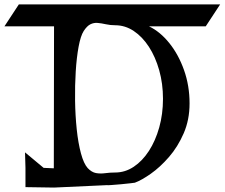

<svg xmlns="http://www.w3.org/2000/svg" viewBox="-50 -840 1014 867"><path d="M193 -80 194 -721H-30L35 -820H944L879 -721H623Q673 -697 714.5 -645.5Q756 -594 781 -523.5Q806 -453 806 -373Q806 -299 779.5 -238Q753 -177 713 -131Q673 -85 631 -55.5Q589 -26 559 -15Q558 -15 539.5 -12.5Q521 -10 496.5 -8Q472 -6 453.5 -4.5Q435 -3 433 -4L194 7L65 5V-82L63 -152L147 -82ZM686 -394Q686 -462 669 -522.5Q652 -583 622.5 -628.5Q593 -674 554 -700Q515 -726 470 -726Q448 -726 428 -730.5Q408 -735 391 -736.5Q374 -738 358.5 -730.5Q343 -723 328 -700Q314 -678 305 -629.5Q296 -581 292 -517.5Q288 -454 289 -386Q290 -318 296.5 -256Q303 -194 315.5 -147.5Q328 -101 346 -81Q364 -62 383.5 -58.5Q403 -55 425 -58Q447 -61 470 -61Q515 -61 554 -87Q593 -113 622.5 -158.5Q652 -204 669 -264.5Q686 -325 686 -394Z"/></svg>

Font: Holi Hai
Style: Regular
Weight: 400
Designer: Dr Anirban Mitra
Foundry: Dr Anirban Mitra
Version: Version 0.5